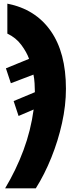

<svg xmlns="http://www.w3.org/2000/svg" viewBox="-20 -785 418 1045"><path d="M7.8 240.2Q67.9 139.6 107.7 32.7Q147.5 -74.2 163.1 -189L81.1 -153.8L54.2 -234.9L169.9 -283.2Q169.9 -303.2 168.2 -331.1Q166.5 -358.9 162.1 -378.9L39.1 -332L12.2 -413.1L138.2 -464.8Q125.5 -500.5 96.4 -540Q67.4 -579.6 20 -602.1V-765.1Q172.4 -735.4 255.6 -617.2Q338.9 -499 338.9 -301.8Q338.9 -211.4 317.6 -115.2Q296.4 -19 259.5 72.5Q222.7 164.1 174.8 240.2Z"/></svg>

Font: Open Sans Condensed ExtraBold
Style: Italic
Weight: 800
Width: 3
Italic angle: -12°
Designer: Monotype Design Team
Foundry: Monotype Imaging Inc.
Version: Version 3.003; ttfautohint (v1.8.4)